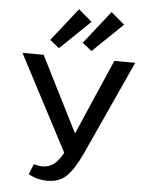

<svg xmlns="http://www.w3.org/2000/svg" viewBox="-61 -965 793 1023"><g transform="rotate(5 336.0 -453.5)"><path d="M643 -658 411 -150Q373 -68 334 -29.5Q295 9 231 9Q178 9 129 -17L152 -73Q177 -65 198 -65Q233 -65 259 -85Q285 -105 308 -147L40 -658H153L356 -255L531 -658ZM181 -740 320 -916 392 -855 231 -700ZM355 -740 494 -916 566 -855 405 -700Z"/></g></svg>

Font: Ysabeau Semibold
Style: Regular
Weight: 600
Designer: Christian Thalmann (Catharsis Fonts)
Version: Version 0.003